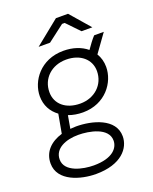

<svg xmlns="http://www.w3.org/2000/svg" viewBox="-178 -808 881 1105"><g transform="rotate(-20 262.5 -256.0)"><path d="M266 -154C404 -154 480 -261 480 -355C480 -386 472 -415 457 -439L536 -549H477C461 -532 440 -504 423 -479C387 -509 338 -526 279 -526C139 -526 63 -419 63 -326C63 -270 88 -226 129 -196L108 -80C38 -59 -11 -13 -11 59C-11 168 123 205 215 205C371 205 433 125 433 53C433 -57 297 -92 199 -92L164 -90L178 -169C205 -159 235 -154 266 -154ZM269 -207C180 -207 123 -257 123 -329C123 -413 188 -473 277 -473C364 -473 422 -422 422 -351C422 -267 356 -207 269 -207ZM220 154C155 154 46 132 46 55C46 -13 119 -42 194 -42C261 -42 375 -21 375 58C375 103 336 154 220 154ZM483 -596 378 -717H304L154 -596H224L326 -674H342L417 -596Z"/></g></svg>

Font: Fixel Text 20240404 Light
Style: Italic
Weight: 300
Width: 4
Italic angle: -10°
Designer: AlfaBravo + MacPaw
Foundry: Kyrylo Tkachov, Marchela Mozhyna, Serhii Makarenko, Maria Weinstein, Zakhar Kryvoshyya
Version: Version 1.211;Glyphs 3.2 (3225)